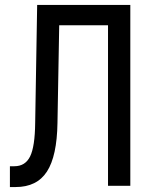

<svg xmlns="http://www.w3.org/2000/svg" viewBox="-20 -750 640 775"><path d="M20 5V-79H38Q82 -79 101.5 -118.5Q121 -158 122 -254L130 -730H506V0H416V-648H219L212 -254Q210 -120 169.5 -57.5Q129 5 43 5Z"/></svg>

Font: JetBrains Mono NL
Style: Regular
Weight: 400
Monospace: yes
Designer: Philipp Nurullin, Konstantin Bulenkov
Foundry: JetBrains
Version: Version 2.305; ttfautohint (v1.8.4.7-5d5b)